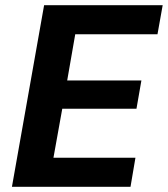

<svg xmlns="http://www.w3.org/2000/svg" viewBox="-20 -720 647 740"><path d="M26 0 150 -700H607L587 -588H270L239 -410H525L506 -301H220L186 -112H502L483 0Z"/></svg>

Font: DM Sans 11pt ExtraBold
Style: Italic
Weight: 800
Italic angle: -10°
Version: Version 4.004;gftools[0.9.30]